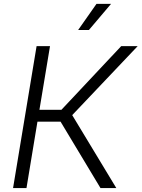

<svg xmlns="http://www.w3.org/2000/svg" viewBox="-20 -964 726 984"><path d="M46.9 0 167.5 -727.5H236.3L182.1 -401.4H294.9L601.1 -727.5H685.5L350.1 -374L576.2 0H495.1L290.5 -340.3H171.9L115.7 0ZM380.4 -810.1 474.6 -944.3H549.3L435.5 -810.1Z"/></svg>

Font: Inter 18pt Light
Style: Italic
Weight: 300
Italic angle: -9.3988°
Designer: Rasmus Andersson
Foundry: rsms
Version: Version 4.001;git-66647c0bb